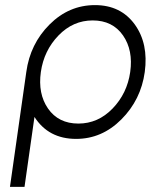

<svg xmlns="http://www.w3.org/2000/svg" viewBox="-20 -532 594 752"><path d="M343 -452Q421 -452 462 -393Q502 -335 490 -250Q478 -166 421 -107Q364 -48 287 -48Q209 -48 168 -107Q128 -165 140 -250Q152 -334 209 -393Q266 -452 343 -452ZM352 -512Q250 -512 174 -436Q98 -360 83 -250L19 200H76L115 -74Q170 12 278 12Q379 12 455 -64Q532 -141 547 -250Q562 -361 508 -436Q453 -512 352 -512Z"/></svg>

Font: Unageo
Style: Light-Italic
Weight: 300
Designer: Richard Sepsi
Foundry: Richard Sepsi
Version: Version 2.000